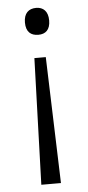

<svg xmlns="http://www.w3.org/2000/svg" viewBox="-53 -574 360 789"><g transform="rotate(-5 127.0 -180.0)"><path d="M176 -487C176 -525 156 -543 127 -543C96 -543 76 -525 76 -487C76 -448 96 -432 127 -432C156 -432 176 -448 176 -487ZM102 -338 85 183H166L149 -338Z"/></g></svg>

Font: Noto Kufi Arabic Light
Style: Regular
Weight: 300
Designer: Monotype Design Team, David Williams, Khaled Hosny
Foundry: Google LLC
Version: Version 2.109